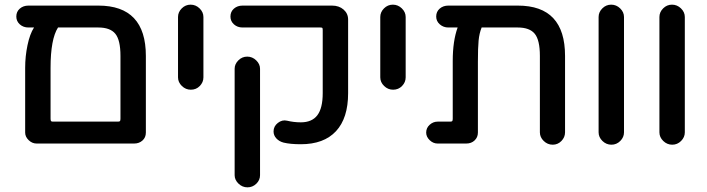

<svg xmlns="http://www.w3.org/2000/svg" viewBox="-20 -608 3035 824"><path d="M606 -368V-39Q606 -18 591.5 -5Q577 8 556 8H137Q118 8 103 -6.5Q88 -21 88 -39V-317Q88 -366 98 -414Q108 -462 126 -490H102Q80 -490 65 -503.5Q50 -517 50 -537Q50 -558 65 -571Q80 -584 102 -584H402Q606 -584 606 -368ZM207 -86H486Q493 -86 495 -88.5Q497 -91 497 -99V-368Q497 -436 475 -463Q453 -490 402 -490H229Q197 -440 197 -317V-99Q197 -91 199 -88.5Q201 -86 207 -86Z M744 -276V-535Q744 -556 760 -572Q776 -588 798 -588Q820 -588 836.5 -572Q853 -556 853 -535V-276Q853 -255 837.5 -239Q822 -223 799 -223Q777 -223 760.5 -239Q744 -255 744 -276Z M1197 4Q1178 -1 1166 -14Q1154 -27 1154 -44Q1154 -66 1172.5 -80.5Q1191 -95 1212 -90Q1241 -83 1271 -83Q1319 -83 1342 -113.5Q1365 -144 1365 -208V-478Q1365 -486 1363.5 -488Q1362 -490 1355 -490H1021Q999 -490 984 -503.5Q969 -517 969 -537Q969 -558 984 -571Q999 -584 1021 -584H1405Q1435 -584 1454.5 -567Q1474 -550 1474 -524V-208Q1474 -101 1422 -45Q1370 11 1271 11Q1226 11 1197 4ZM987 -313Q987 -333 1003 -349Q1019 -365 1041 -365Q1063 -365 1079.5 -349Q1096 -333 1096 -313V144Q1096 165 1080 180.5Q1064 196 1042 196Q1020 196 1003.5 180Q987 164 987 144Z M1612 -276V-535Q1612 -556 1628 -572Q1644 -588 1666 -588Q1688 -588 1704.5 -572Q1721 -556 1721 -535V-276Q1721 -255 1705.5 -239Q1690 -223 1667 -223Q1645 -223 1628.5 -239Q1612 -255 1612 -276Z M2405 -368V-40Q2405 -19 2389.5 -3Q2374 13 2352 13Q2330 13 2313.5 -3Q2297 -19 2297 -40V-368Q2297 -436 2275 -463Q2253 -490 2202 -490H2047Q2037 -465 2034 -434Q2031 -403 2031 -343V-39Q2031 -19 2017 -5.5Q2003 8 1981 8H1858Q1839 8 1824 -6.5Q1809 -21 1809 -39Q1809 -59 1824 -72.5Q1839 -86 1858 -86H1912Q1919 -86 1921 -88.5Q1923 -91 1923 -99V-347Q1923 -432 1944 -490H1904Q1883 -490 1867.5 -503.5Q1852 -517 1852 -537Q1852 -558 1867 -571Q1882 -584 1904 -584H2202Q2304 -584 2354.5 -530Q2405 -476 2405 -368Z M2549 -40V-535Q2549 -556 2565 -572Q2581 -588 2603 -588Q2625 -588 2641.5 -572Q2658 -556 2658 -535V-40Q2658 -19 2642 -3Q2626 13 2604 13Q2582 13 2565.5 -3Q2549 -19 2549 -40Z M2810 -40V-535Q2810 -556 2826 -572Q2842 -588 2864 -588Q2886 -588 2902.5 -572Q2919 -556 2919 -535V-40Q2919 -19 2903 -3Q2887 13 2865 13Q2843 13 2826.5 -3Q2810 -19 2810 -40Z"/></svg>

Font: 寒蝉全圆体 Bold
Style: Regular
Weight: 700
Designer: Warren2060
      Designed by Motoya company      

      [Varela Round]
      Joe Prince(Latin component); Avraham Cornf
Foundry: ChillType
Version: Version 3.200